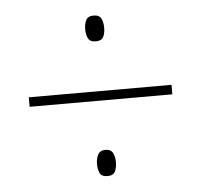

<svg xmlns="http://www.w3.org/2000/svg" viewBox="-39 -604 528 504"><g transform="rotate(-5 225.0 -352.5)"><path d="M225 -496Q210 -496 205 -506Q200 -516 200 -530Q200 -544 205 -554Q210 -564 225 -564Q240 -564 245 -554Q250 -544 250 -530Q250 -515 245 -505.5Q240 -496 225 -496ZM37 -340V-365H413V-340ZM225 -141Q209 -141 204.5 -151.5Q200 -162 200 -174Q200 -189 205.5 -199.5Q211 -210 225 -210Q240 -210 245 -199.5Q250 -189 250 -176Q250 -161 245 -151Q240 -141 225 -141Z"/></g></svg>

Font: Noto Sans Lao Looped Condensed Thin
Style: Regular
Weight: 100
Width: 3
Designer: Mark Frömberg, Ben Mitchell
Foundry: The Fontpad Ltd
Version: Version 1.002; ttfautohint (v1.8.4.7-5d5b)